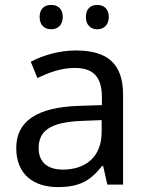

<svg xmlns="http://www.w3.org/2000/svg" viewBox="-20 -750 601 780"><path d="M141 -681C141 -647 162 -631 188 -631C213 -631 235 -647 235 -681C235 -716 213 -730 188 -730C162 -730 141 -716 141 -681ZM329 -681C329 -647 350 -631 375 -631C400 -631 422 -647 422 -681C422 -716 400 -730 375 -730C350 -730 329 -716 329 -681ZM288 -545C218 -545 152 -524 105 -499L132 -433C176 -454 227 -474 283 -474C353 -474 394 -444 394 -355V-323L303 -320C128 -315 46 -256 46 -149C46 -40 118 10 215 10C305 10 348 -17 395 -76H399L416 0H480V-365C480 -490 418 -545 288 -545ZM314 -259 393 -262V-214C393 -110 325 -61 235 -61C177 -61 137 -88 137 -148C137 -216 180 -254 314 -259Z"/></svg>

Font: Noto Sans Syriac Western
Style: Regular
Weight: 400
Designer: Patrick Giasson and the Monotype Design Team
Foundry: Monotype Imaging Inc.
Version: Version 3.000